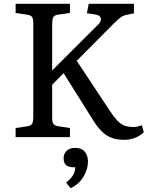

<svg xmlns="http://www.w3.org/2000/svg" viewBox="-20 -720 794 1008"><path d="M631.8 14.2Q578.1 14.2 541.5 -8.5Q504.9 -31.2 471.2 -85L314 -335.9L253.9 -274.9V-104Q253.9 -79.6 259.8 -70.1Q265.6 -60.5 286.1 -57.1L347.2 -47.9V0H62V-47.9L124 -57.1Q144 -60.5 149.4 -71.5Q154.8 -82.5 154.8 -107.9V-596.2Q154.8 -621.1 148.9 -630.4Q143.1 -639.6 122.1 -643.1L62 -651.9V-700.2H347.2V-651.9L284.2 -643.1Q264.6 -640.1 259.3 -628.7Q253.9 -617.2 253.9 -591.8V-350.1L497.1 -592.8Q513.7 -610.8 508.8 -625.5Q503.9 -640.1 483.9 -643.1L436 -650.9L445.8 -700.2H683.1V-649.9L645 -642.1Q627.4 -638.7 614.3 -629.4Q601.1 -620.1 577.1 -596.2L382.8 -400.9L558.1 -136.2Q591.8 -85.4 616.2 -69.3Q640.6 -53.2 680.2 -53.2Q698.2 -53.2 725.1 -62L734.9 -25.9Q717.3 -7.8 689.7 3.2Q662.1 14.2 631.8 14.2ZM351.1 268.1 327.1 238.8Q355.5 214.8 365.2 196.8Q375 178.7 375 158.2H365.2Q314 158.2 314 111.8Q314 86.4 330.3 71.3Q346.7 56.2 375 56.2Q408.7 56.2 425.3 76.9Q441.9 97.7 441.9 127.9Q441.9 168.9 418 208.3Q394 247.6 351.1 268.1Z"/></svg>

Font: Literata Book
Style: Regular
Weight: 400
Designer: Latin by Veronika Burian and Jose Scaglione. Greek by Irene Vlachou. Cyrillic by Vera Evstafieva
Foundry: TypeTogether
Version: Version 2.003;PS 002.003;hotconv 1.0.88;makeotf.lib2.5.64775